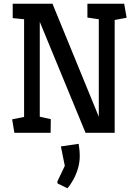

<svg xmlns="http://www.w3.org/2000/svg" viewBox="-20 -711 735 1028"><path d="M57 0 45 -72 109 -85V-608L48 -614V-691H261L509 -86V-608L448 -617V-691H645L658 -616L594 -604V0H438L193 -594V-86L252 -73L251 0ZM288 271 287 261 327 177 306 73 401 59Q402 65 404.5 84Q407 103 407 125Q407 158 397.5 190.5Q388 223 372.5 251Q357 279 341 297Z"/></svg>

Font: Kreon
Style: Regular
Weight: 400
Designer: Julia Petretta
Foundry: Julia Petretta and Eli Heuer
Version: Version 2.002